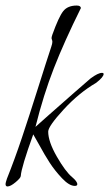

<svg xmlns="http://www.w3.org/2000/svg" viewBox="-21 -652 394 693"><path d="M326 -353Q264 -317 208.5 -256.5Q153 -196 153 -177Q153 -141 184 -87Q215 -33 239 -13Q258 3 258 13Q258 19 249 19Q229 19 203 -8.5Q177 -36 158.5 -64.5Q140 -93 120 -130L99 -167Q56 -48 54 -17Q54 -10 35.5 5.5Q17 21 6 21Q-1 21 -1 12Q-1 8 4 -7Q32 -77 58 -154.5Q84 -232 116 -333.5Q148 -435 164 -483Q168 -495 168 -501Q168 -505 166.5 -508.5Q165 -512 165 -514Q165 -518 168 -527Q191 -591 207 -611.5Q223 -632 256 -632Q270 -632 271 -623Q211 -502 173.5 -406Q136 -310 107 -194L153 -235Q199 -276 249 -319.5Q299 -363 306 -369Q333 -389 347 -389Q353 -389 353 -385Q353 -374 326 -353Z"/></svg>

Font: Bilbo Swash Caps
Style: Regular
Weight: 400
Designer: Robert E. Leuschke
Foundry: Robert E. Leuschke
Version: Version 1.003